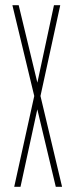

<svg xmlns="http://www.w3.org/2000/svg" viewBox="-20 -720 287 740"><path d="M112 -350 28 -699V-700H52L135 -356L113 -350ZM195 0 113 -344 135 -350H136L219 -1V0ZM35 0V-1L112 -350H135L59 0ZM113 -350 188 -700H212V-699L136 -350Z"/></svg>

Font: Foldit Thin
Style: Regular
Weight: 100
Designer: Sophia Tai
Foundry: Sophia Tai
Version: Version 1.003